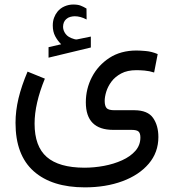

<svg xmlns="http://www.w3.org/2000/svg" viewBox="-20 -576 761 840"><path d="M247.6 -382.3Q231.9 -397.9 221.4 -417.7Q210.9 -437.5 210.9 -464.4Q210.9 -483.4 216.6 -498.5Q222.2 -513.7 231.4 -524.9Q244.1 -540.5 262.5 -548.3Q280.8 -556.2 300.3 -556.2Q320.3 -556.2 332.5 -551.5Q344.7 -546.9 358.4 -538.6L358.9 -490.7Q332 -504.9 307.1 -504.9Q298.3 -504.9 287.8 -502.2Q277.3 -499.5 269.5 -492.2Q255.9 -480 255.9 -458Q256.3 -441.9 267.3 -427.2Q278.3 -412.6 302.2 -405.8Q304.7 -405.3 307.1 -404.3Q309.6 -403.3 313 -403.3Q315.9 -403.3 317.9 -403.8L377.4 -416V-368.2L192.4 -323.7V-369.6ZM176.3 -231.9Q131.3 -122.1 131.3 -35.2Q131.3 64.5 184.6 110.8Q237.8 157.2 348.6 157.7Q391.6 157.7 434.8 149.7Q478 141.6 514.2 125.2Q550.3 108.9 572.3 84Q594.2 59.1 594.2 25.4Q594.2 7.3 586.4 -0.2Q578.6 -7.8 555.7 -7.8H475.6Q355.5 -7.8 355.5 -128.4Q355.5 -187.5 382.3 -239Q409.2 -290.5 458.7 -322.8Q508.3 -355 577.1 -355Q591.3 -355 617.4 -352.8Q643.6 -350.6 669.9 -339.4L654.3 -258.8Q633.3 -265.6 612.3 -267.3Q591.3 -269 577.1 -269Q537.1 -269 510.3 -254.6Q483.4 -240.2 467.5 -218.8Q451.7 -197.3 444.8 -174.6Q438 -151.9 438 -134.8Q438 -113.3 446 -103.5Q454.1 -93.8 480.5 -93.8H568.4Q626.5 -93.3 649.7 -60.1Q672.9 -26.9 672.9 23.4Q672.9 90.8 630.6 140.4Q588.4 189.9 515.6 216.8Q442.9 243.7 351.1 243.7Q207 243.7 127.4 173.1Q47.9 102.5 47.9 -38.6Q47.9 -90.8 61 -145.8Q74.2 -200.7 100.6 -262.7Z"/></svg>

Font: Vazir FD
Style: Regular-FD
Weight: 400
Designer: Saber Rastikerdar
Foundry: Saber Rastikerdar
Version: Version 30.0.0